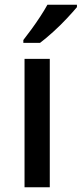

<svg xmlns="http://www.w3.org/2000/svg" viewBox="-20 -786 343 806"><path d="M189 0H83V-539H189ZM303 -756Q288 -738 261 -709Q234 -680 203 -652Q172 -624 148 -606H78V-618Q93 -637 112 -663Q131 -689 149 -716.5Q167 -744 179 -766H303Z"/></svg>

Font: Noto Sans Telugu Medium
Style: Regular
Weight: 500
Designer: Jelle Bosma - Monotype Design Team
Foundry: Monotype Imaging Inc.
Version: Version 2.005; ttfautohint (v1.8.4.7-5d5b)